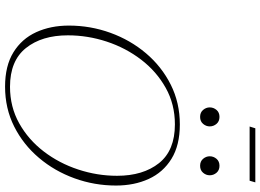

<svg xmlns="http://www.w3.org/2000/svg" viewBox="-155 -863 1028 758"><g transform="rotate(90 359.0 -484.0)"><path d="M712.5 -428Q712.5 -343 684 -264.2Q655.5 -185.5 603.2 -123.8Q551 -62 479.5 -26Q408 10 322 10Q240 10 186.5 -23Q133 -56 107 -113Q81 -170 81 -242Q81 -327 109.5 -405.8Q138 -484.5 190.2 -546.2Q242.5 -608 314 -644Q385.5 -680 471.5 -680Q553.5 -680 607 -647Q660.5 -614 686.5 -557Q712.5 -500 712.5 -428ZM119.5 -238Q119.5 -135 169.8 -72.2Q220 -9.5 322.5 -9.5Q402 -9.5 466.8 -45.8Q531.5 -82 578 -142.8Q624.5 -203.5 649.2 -278.8Q674 -354 674 -432Q674 -535 624 -597.8Q574 -660.5 471 -660.5Q391.5 -660.5 326.8 -624.2Q262 -588 215.5 -527.2Q169 -466.5 144.2 -391.2Q119.5 -316 119.5 -238ZM441.5 -760Q424 -760 414 -771.8Q404 -783.5 404 -798Q404 -813 414 -824.8Q424 -836.5 441.5 -836.5Q459 -836.5 469 -824.8Q479 -813 479 -798Q479 -783.5 469 -771.8Q459 -760 441.5 -760ZM634.5 -760Q617 -760 607 -771.8Q597 -783.5 597 -798Q597 -813 607 -824.8Q617 -836.5 634.5 -836.5Q652 -836.5 662 -824.8Q672 -813 672 -798Q672 -783.5 662 -771.8Q652 -760 634.5 -760ZM479.5 -955.5 486.5 -978H700L693.5 -955.5Z"/></g></svg>

Font: Newsreader Text ExtraLight
Style: Italic
Weight: 275
Italic angle: -17°
Designer: Hugues Gentile
Foundry: Production Type
Version: Version 1.001